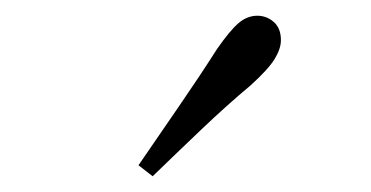

<svg xmlns="http://www.w3.org/2000/svg" viewBox="-20 -830 472 244"><path d="M156 -620Q182 -658 207.5 -695Q233 -732 256 -768Q272 -791 283 -800.5Q294 -810 307 -810Q319 -810 328 -802Q337 -794 337 -779Q337 -768 329 -755Q321 -742 299 -722Q268 -696 237 -666.5Q206 -637 174 -606Z"/></svg>

Font: Noto Serif KR ExtraLight Light
Style: Regular
Weight: 300
Version: Version 2.003-H1;hotconv 1.1.1;makeotfexe 2.6.0